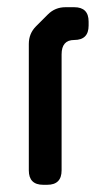

<svg xmlns="http://www.w3.org/2000/svg" viewBox="-20 -505 276 533"><path d="M100 8H111Q151 8 151 -32V-354Q151 -394 186 -394Q226 -394 226 -434V-445Q226 -485 186 -485H162Q133 -485 113 -465L80 -432Q60 -412 60 -383V-32Q60 8 100 8Z"/></svg>

Font: WDXL Lubrifont JP N
Style: Regular
Weight: 400
Designer: [WDXL Lubrifont] Copyright 2020-2022 (c) NightFurySL2001, Skr-ZERO; [ZCOOL QingKe HuangYou] Copyright 2018-2022 (c) The 
Version: Version 2.001;hotconv 1.1.1;makeotfexe 2.6.0